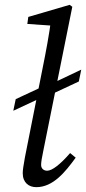

<svg xmlns="http://www.w3.org/2000/svg" viewBox="-20 -761 356 794"><path d="M180 -414 45 -351 35 -303 170 -366 180 -414ZM316 -473 179 -408 169 -360 306 -424 316 -473ZM130 13C200 13 250 -50 293 -109L270 -128C230 -82 196 -55 175 -55C162 -55 150 -63 150 -79C150 -89 153 -110 159 -137L279 -733L268 -741L97 -691L93 -662L210 -654L192 -685C183 -616 170 -547 156 -478L83 -110C77 -76 74 -58 74 -45C74 -6 99 13 130 13Z"/></svg>

Font: Source Serif Variable
Style: Italic
Weight: 389
Italic angle: -12°
Designer: Frank Grießhammer
Foundry: Adobe Systems Incorporated
Version: Version 3.001;hotconv 1.0.111;makeotfexe 2.5.65597